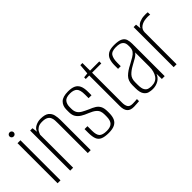

<svg xmlns="http://www.w3.org/2000/svg" viewBox="-2 -1140 1677 1677"><g transform="rotate(-45 836.5 -302.0)"><path d="M60 0V-495H96V0ZM78 -560Q67 -560 59.5 -567.5Q52 -575 52 -586Q52 -596 59.5 -603.5Q67 -611 78 -611Q89 -611 96.5 -603.5Q104 -596 104 -586Q104 -575 96.5 -567.5Q89 -560 78 -560Z M216 0V-495H245L251 -445Q260 -474 290 -489Q320 -504 351 -504Q406 -504 430.5 -484.5Q455 -465 462 -435Q469 -405 469 -372V0H433V-363Q433 -384 432 -404Q431 -424 423 -440.5Q415 -457 396.5 -466.5Q378 -476 343 -476Q311 -476 292 -464Q273 -452 264.5 -436Q256 -420 252 -407V0Z M688 6Q639 6 611 -6Q583 -18 572 -46Q561 -74 561 -122V-168H597V-113Q597 -59 617 -39Q637 -19 688 -19Q733 -19 754 -40Q775 -61 775 -112V-135Q775 -157 768.5 -175.5Q762 -194 742.5 -210Q723 -226 686 -241Q650 -255 624 -271Q598 -287 583.5 -310Q569 -333 569 -369V-399Q569 -447 597.5 -475Q626 -503 691 -503Q734 -503 760.5 -491Q787 -479 800 -451.5Q813 -424 813 -378V-334H777V-378Q777 -437 756 -457.5Q735 -478 691 -478Q640 -478 622.5 -454.5Q605 -431 605 -397V-375Q605 -344 617 -324.5Q629 -305 652.5 -291.5Q676 -278 712 -262Q743 -250 765.5 -236Q788 -222 800.5 -198.5Q813 -175 813 -133V-115Q813 -76 801.5 -49Q790 -22 762.5 -8Q735 6 688 6Z M1004 0Q982 0 966.5 -5.5Q951 -11 941 -22.5Q931 -34 926 -51Q921 -68 921 -92V-470H878V-490L922 -495L930 -589H956V-495H1070V-470H956V-98Q956 -67 967.5 -47Q979 -27 1015 -27Q1029 -27 1045 -28Q1061 -29 1070 -30V-4Q1060 -4 1042 -2Q1024 0 1004 0Z M1231 7Q1209 7 1185.5 1Q1162 -5 1145 -29.5Q1128 -54 1128 -106V-145Q1128 -198 1159 -229Q1190 -260 1241 -285Q1276 -304 1299.5 -318Q1323 -332 1335.5 -349.5Q1348 -367 1348 -394V-412Q1348 -441 1335.5 -456Q1323 -471 1303.5 -476Q1284 -481 1262 -481Q1207 -481 1190 -453.5Q1173 -426 1173 -375V-333H1140V-378Q1140 -415 1150 -443.5Q1160 -472 1186 -488.5Q1212 -505 1262 -505Q1316 -505 1342 -491.5Q1368 -478 1375.5 -454Q1383 -430 1383 -401V0H1348L1347 -65Q1333 -29 1301 -11Q1269 7 1231 7ZM1241 -19Q1296 -19 1321.5 -56.5Q1347 -94 1347 -155V-329Q1334 -310 1306.5 -294Q1279 -278 1251 -263Q1209 -240 1186 -214.5Q1163 -189 1163 -145V-112Q1163 -67 1175.5 -47.5Q1188 -28 1206.5 -23.5Q1225 -19 1241 -19Z M1494 0V-495H1524L1529 -445Q1542 -475 1570.5 -487Q1599 -499 1627 -500Q1653 -502 1673 -499V-469Q1668 -471 1660 -471.5Q1652 -472 1643 -472Q1634 -472 1626 -471Q1586 -469 1558 -449Q1530 -429 1530 -393V0Z"/></g></svg>

Font: Alumni Sans ExtraLight
Style: Regular
Weight: 250
Version: Version 1.018